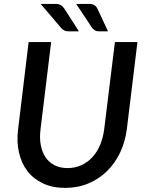

<svg xmlns="http://www.w3.org/2000/svg" viewBox="-20 -930 728 959"><path d="M317.5 -90.5Q355 -90.5 386.2 -104.8Q417.5 -119 441.2 -144.8Q465 -170.5 480 -206.2Q495 -242 500.5 -285L554 -720H666.5L613.5 -285Q605.5 -222 580 -168.2Q554.5 -114.5 514.5 -75.2Q474.5 -36 421.5 -13.8Q368.5 8.5 305.5 8.5Q242.5 8.5 195 -13.8Q147.5 -36 117.2 -75.2Q87 -114.5 74.8 -168.2Q62.5 -222 70.5 -285L123 -720H235.5L182.5 -285Q177 -242 183.5 -206.2Q190 -170.5 207.2 -144.8Q224.5 -119 252.2 -104.8Q280 -90.5 317.5 -90.5ZM425 -910.5Q442 -910.5 451.8 -904Q461.5 -897.5 467 -886L519.5 -773.5H473Q461.5 -773.5 455 -777.8Q448.5 -782 441 -789.5L360.5 -910.5ZM257.5 -910.5Q274 -910.5 284.2 -904Q294.5 -897.5 302 -886L374 -773.5H320.5Q309.5 -773.5 301.8 -777.5Q294 -781.5 286 -789.5L183 -910.5Z"/></svg>

Font: Lato SemiBold
Style: Italic
Weight: 600
Italic angle: -7°
Designer: Lukasz Dziedzic with Adam Twardoch and Botio Nikoltchev
Foundry: tyPoland Lukasz Dziedzic
Version: Version 2.015; 2015-08-06; http://www.latofonts.com/